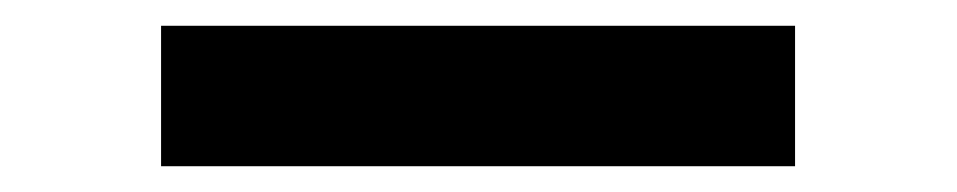

<svg xmlns="http://www.w3.org/2000/svg" viewBox="-20 -129 743 149"><path d="M105 -109H597V0H105Z"/></svg>

Font: Be Vietnam
Style: Bold
Weight: 700
Designer: Gabriel Lam
Foundry: TypeRant
Version: Version 4.000